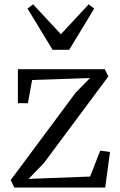

<svg xmlns="http://www.w3.org/2000/svg" viewBox="-20 -844 542 864"><path d="M385 -493 124.5 -484 105.5 -379.5H60.5V-532.5H451.5L467.5 -500L177 -109.5L108.5 -39L385.5 -49.5L431 -166L475 -160L453.5 0H44.5L28 -33.5L320.5 -427ZM216.5 -620 104 -805.5 129 -824.5 254 -690 379 -824.5 404 -805.5 291.5 -620Z"/></svg>

Font: Merriweather 72pt Light
Style: Regular
Weight: 300
Version: Version 2.100